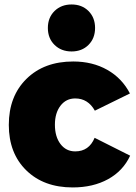

<svg xmlns="http://www.w3.org/2000/svg" viewBox="-20 -823 602 850"><path d="M221.4 -774.2Q251 -803.2 296.9 -803.2Q342.8 -803.2 371.8 -774.2Q400.9 -745.1 400.9 -699.2Q400.9 -653.3 371.8 -624.3Q342.8 -595.2 296.9 -595.2Q251 -595.2 221.4 -624.3Q191.9 -653.3 191.9 -699.2Q191.9 -745.1 221.4 -774.2ZM399.9 -333Q369.6 -387.2 313 -387.2Q272.5 -387.2 247.8 -355Q223.1 -322.8 223.1 -271Q223.1 -217.8 247.8 -185.3Q272.5 -152.8 313 -152.8Q374 -152.8 398.9 -212.9L556.2 -133.8Q524.9 -66.4 458.5 -29.8Q392.1 6.8 301.8 6.8Q173.8 6.8 96.4 -68.8Q19 -144.5 19 -270Q19 -397 97.2 -473.9Q175.3 -550.8 304.2 -550.8Q389.6 -550.8 455.1 -513.7Q520.5 -476.6 555.2 -409.2Z"/></svg>

Font: Montserrat arm ExtraBold
Style: Regular
Weight: 800
Designer: Julieta Ulanovsky
Foundry: Julieta Ulanovsky
Version: Version 6.000;PS 006.000;hotconv 1.0.88;makeotf.lib2.5.64775